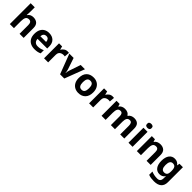

<svg xmlns="http://www.w3.org/2000/svg" viewBox="485 -2735 4950 4950"><g transform="rotate(45 2960.5 -260.0)"><path d="M227 -605Q227 -565 224.5 -528Q222 -491 220 -476H228Q254 -518 295 -537Q336 -556 386 -556Q475 -556 528.5 -508.5Q582 -461 582 -356V0H433V-319Q433 -437 345 -437Q278 -437 252.5 -390.5Q227 -344 227 -257V0H78V-760H227Z M960 -556Q1073 -556 1139 -491.5Q1205 -427 1205 -308V-236H853Q855 -173 890.5 -137Q926 -101 989 -101Q1042 -101 1085 -111.5Q1128 -122 1174 -144V-29Q1134 -9 1089.5 0.5Q1045 10 982 10Q900 10 837 -20.5Q774 -51 738 -113Q702 -175 702 -269Q702 -365 734.5 -428.5Q767 -492 825 -524Q883 -556 960 -556ZM961 -450Q918 -450 889.5 -422Q861 -394 856 -335H1065Q1064 -385 1039 -417.5Q1014 -450 961 -450Z M1631 -556Q1642 -556 1657 -555Q1672 -554 1681 -552L1670 -412Q1663 -414 1649.5 -415.5Q1636 -417 1626 -417Q1588 -417 1553 -403.5Q1518 -390 1496.5 -360Q1475 -330 1475 -278V0H1326V-546H1439L1461 -454H1468Q1492 -496 1534 -526Q1576 -556 1631 -556Z M1910 0 1702 -546H1858L1963 -235Q1972 -207 1977.5 -177Q1983 -147 1984 -123H1988Q1991 -177 2010 -235L2115 -546H2271L2063 0Z M2845 -274Q2845 -138 2773.5 -64Q2702 10 2579 10Q2503 10 2443.5 -23Q2384 -56 2350 -119.5Q2316 -183 2316 -274Q2316 -410 2387 -483Q2458 -556 2582 -556Q2659 -556 2718 -523Q2777 -490 2811 -427.5Q2845 -365 2845 -274ZM2468 -274Q2468 -193 2494.5 -151.5Q2521 -110 2581 -110Q2640 -110 2666.5 -151.5Q2693 -193 2693 -274Q2693 -355 2666.5 -395.5Q2640 -436 2580 -436Q2521 -436 2494.5 -395.5Q2468 -355 2468 -274Z M3273 -556Q3284 -556 3299 -555Q3314 -554 3323 -552L3312 -412Q3305 -414 3291.5 -415.5Q3278 -417 3268 -417Q3230 -417 3195 -403.5Q3160 -390 3138.5 -360Q3117 -330 3117 -278V0H2968V-546H3081L3103 -454H3110Q3134 -496 3176 -526Q3218 -556 3273 -556Z M4063 -556Q4156 -556 4203.5 -508.5Q4251 -461 4251 -356V0H4102V-319Q4102 -437 4020 -437Q3961 -437 3936 -395Q3911 -353 3911 -274V0H3762V-319Q3762 -437 3680 -437Q3618 -437 3594.5 -390.5Q3571 -344 3571 -257V0H3422V-546H3536L3556 -476H3564Q3589 -518 3632.5 -537Q3676 -556 3723 -556Q3783 -556 3825 -536.5Q3867 -517 3889 -476H3902Q3927 -518 3971.5 -537Q4016 -556 4063 -556Z M4479 -760Q4512 -760 4536 -744.5Q4560 -729 4560 -687Q4560 -646 4536 -630Q4512 -614 4479 -614Q4445 -614 4421.5 -630Q4398 -646 4398 -687Q4398 -729 4421.5 -744.5Q4445 -760 4479 -760ZM4553 -546V0H4404V-546Z M5019 -556Q5107 -556 5160 -508.5Q5213 -461 5213 -356V0H5064V-319Q5064 -378 5043 -407.5Q5022 -437 4976 -437Q4908 -437 4883 -390.5Q4858 -344 4858 -257V0H4709V-546H4823L4843 -476H4851Q4877 -518 4922.5 -537Q4968 -556 5019 -556Z M5543 -556Q5644 -556 5701 -476H5705L5717 -546H5843V1Q5843 118 5774 179Q5705 240 5570 240Q5512 240 5462.5 233Q5413 226 5366 208V89Q5467 131 5579 131Q5694 131 5694 7V-4Q5694 -21 5695.5 -39Q5697 -57 5698 -71H5694Q5666 -28 5627 -9Q5588 10 5539 10Q5442 10 5387.5 -64.5Q5333 -139 5333 -272Q5333 -406 5389 -481Q5445 -556 5543 -556ZM5590 -435Q5485 -435 5485 -270Q5485 -107 5592 -107Q5649 -107 5676.5 -139.5Q5704 -172 5704 -253V-271Q5704 -359 5677 -397Q5650 -435 5590 -435Z"/></g></svg>

Font: Noto Sans Kannada
Style: Bold
Weight: 700
Designer: Jelle Bosma - Monotype Design Team
Foundry: Monotype Imaging Inc.
Version: Version 2.005; ttfautohint (v1.8.4.7-5d5b)